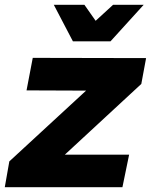

<svg xmlns="http://www.w3.org/2000/svg" viewBox="-38 -783 631 803"><path d="M573 -540 553 -432 233 -136H502L474 0H-18L1 -108L322 -404L73 -405L99 -541ZM435 -763H563L424 -610H267L187 -763H315L362 -696Z"/></svg>

Font: Gontserrat
Style: Bold Italic
Weight: 700
Italic angle: -11.3°
Designer: Julieta Ulanovsky
Foundry: Julieta Ulanovsky
Version: Version 6.001